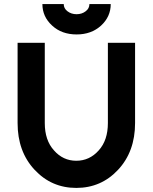

<svg xmlns="http://www.w3.org/2000/svg" viewBox="-20 -910 749 942"><path d="M188 -890Q188 -828 236 -784.3Q282.9 -741 356 -741Q428 -741 475.7 -784.3Q523.3 -828.3 523.3 -890H418.7Q418.7 -868.7 400.6 -854.9Q381.8 -840.3 355.7 -840.3Q329.7 -840.3 310.8 -854.9Q292.7 -868.7 292.7 -890ZM66.3 -700V-306.3Q66.3 -166.3 149.7 -77Q232.7 12 354.3 12Q476.3 12 559.3 -77Q642.7 -166.3 642.7 -306.3V-700H509.3V-306.3Q509.3 -222.1 464.7 -172.5Q419.4 -121.3 354.3 -121.3Q289.3 -121.3 244.7 -172.3Q199.7 -222 199.7 -306.3V-700Z"/></svg>

Font: Unageo Variable
Style: Regular
Weight: 300
Designer: Richard Sepsi
Foundry: Richard Sepsi
Version: Version 2.200